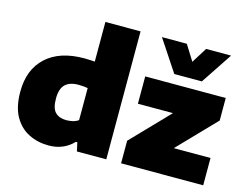

<svg xmlns="http://www.w3.org/2000/svg" viewBox="-108 -985 1501 1171"><g transform="rotate(15 642.0 -399.0)"><path d="M279.5 9.5Q212.5 9.5 155.5 -18.8Q98.5 -47 64.2 -107.2Q30 -167.5 30 -263.5Q30 -403.5 115.2 -482Q200.5 -560.5 355.5 -560.5Q373 -560.5 389.8 -559.5Q406.5 -558.5 421.5 -557.5V-808H643.5V0H458L446 -55H436.5Q409.5 -25.5 370.2 -8Q331 9.5 279.5 9.5ZM345 -167.5Q365 -167.5 385.5 -172.2Q406 -177 421.5 -188V-390.5Q409.5 -392.5 394.8 -394Q380 -395.5 364.5 -395.5Q306.5 -395.5 278.8 -367.8Q251 -340 251 -279Q251 -216 276.5 -191.8Q302 -167.5 345 -167.5ZM737 0V-142.5L963.5 -377.5H742V-550H1250.5V-407.5L1023.5 -172.5H1255.5V0ZM909.5 -610 778.5 -808H935.5L996.5 -710.5L1057.5 -808H1215L1083.5 -610Z"/></g></svg>

Font: Encode Sans SemiExpanded SemiExpanded Black
Style: Regular
Weight: 900
Width: 6
Designer: Multiple Designers
Foundry: Impallari Type
Version: Version 3.000; ttfautohint (v1.8.3) -l 8 -r 50 -G 200 -x 14 